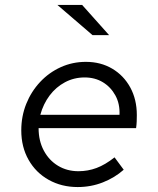

<svg xmlns="http://www.w3.org/2000/svg" viewBox="-20 -746 640 776"><path d="M294 10Q229 10 177 -19Q125 -48 95.5 -100Q66 -152 66 -219Q66 -276 86 -326Q106 -376 142 -414.5Q178 -453 225.5 -474.5Q273 -496 327 -496Q387 -496 433.5 -468.5Q480 -441 506.5 -392.5Q533 -344 533 -281Q533 -268 532.5 -255Q532 -242 530 -228H136Q136 -177 157 -137.5Q178 -98 214.5 -76Q251 -54 297 -54Q335 -54 370 -67Q405 -80 443 -110L480 -60Q444 -28 396 -9Q348 10 294 10ZM143 -282H463Q465 -326 446.5 -360Q428 -394 396 -413.5Q364 -433 322 -433Q279 -433 242.5 -413.5Q206 -394 180.5 -360Q155 -326 143 -282ZM354 -604 212 -726H312L421 -604Z"/></svg>

Font: Red Hat Mono
Style: Italic
Weight: 300
Italic angle: -12°
Monospace: yes
Designer: Pentagram, MCKL
Foundry: Pentagram, MCKL
Version: Version 1.023